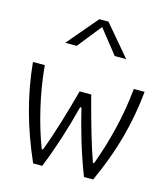

<svg xmlns="http://www.w3.org/2000/svg" viewBox="-117 -889 854 980"><g transform="rotate(15 310.0 -399.0)"><path d="M314.5 -339H307.5Q261.5 -157.5 198 0H150Q93.5 -128 60.5 -250Q27.5 -372 15 -500H77.5Q88 -388.5 113 -281.5Q138 -174.5 173.5 -81.5H180Q206.5 -150.5 234.8 -243.8Q263 -337 284 -416.5H345.5L353.5 -385.5Q373.5 -309 397.5 -226.5Q421.5 -144 444 -81.5H450Q486 -178 511.8 -284.5Q537.5 -391 548 -500H605Q592.5 -371 559 -249Q525.5 -127 467 0H418.5Q384 -89.5 357.8 -177.5Q331.5 -265.5 314.5 -339ZM286 -798.5H334L471 -637H410.5L296 -781H324L209.5 -637H149Z"/></g></svg>

Font: Monaspace Argon Var ExtraLight
Style: Regular
Weight: 200
Designer: Riley Cran and the Lettermatic Team
Version: Version 1.200 (Monaspace Argon Var)